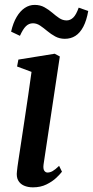

<svg xmlns="http://www.w3.org/2000/svg" viewBox="-20 -774 390 804"><path d="M118 10.5Q96.5 10.5 80.2 3.2Q64 -4 56 -18.8Q48 -33.5 51 -56.5Q52.5 -73 57.5 -105.2Q62.5 -137.5 69 -180.8Q75.5 -224 83 -273.5Q90.5 -323 98 -374.2Q105.5 -425.5 112 -473L51.5 -495.5L57 -524.5L209 -549L230.5 -537.5L162.5 -86Q160 -67.5 165.2 -59.5Q170.5 -51.5 179 -51.5Q189.5 -51.5 200.2 -57.5Q211 -63.5 227.5 -79.5L239.5 -55Q232 -45 215.8 -29.5Q199.5 -14 174.8 -1.8Q150 10.5 118 10.5ZM26.5 -641.5Q35 -678.5 49.8 -703.2Q64.5 -728 83.8 -740.8Q103 -753.5 125 -753.5Q148.5 -753.5 166.2 -743.5Q184 -733.5 198.8 -720.8Q213.5 -708 228 -698.2Q242.5 -688.5 259 -688.5Q274 -688.5 286.5 -700.2Q299 -712 309.5 -742L349.5 -728Q342.5 -688 328.8 -662Q315 -636 295.8 -623.8Q276.5 -611.5 251.5 -611.5Q229.5 -611.5 211.5 -621.2Q193.5 -631 178 -644Q162.5 -657 148 -666.8Q133.5 -676.5 118 -676.5Q101 -676.5 88.5 -664.2Q76 -652 63.5 -624Z"/></svg>

Font: Merriweather 60pt Medium
Style: Italic
Weight: 500
Italic angle: -7.8°
Version: Version 2.101